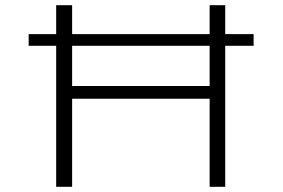

<svg xmlns="http://www.w3.org/2000/svg" viewBox="-20 -720 1090 740"><path d="M90.5 -588.5H196.5V-700H258V-588.5H788V-700H848V-588.5H957.5V-543.5H848V0H788V-339.5H258V0H196.5V-543.5H90.5ZM258 -388.5H788V-543.5H258Z"/></svg>

Font: League Mono Extended UltraLight
Style: Regular
Weight: 200
Width: 9
Designer: Tyler Finck
Foundry: The League of Moveable Type / Tyler Finck
Version: Version 2.210